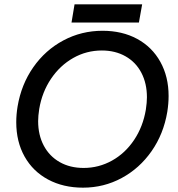

<svg xmlns="http://www.w3.org/2000/svg" viewBox="-20 -854 820 886"><path d="M55 -290Q55 -325 61 -362Q78 -464 133.5 -543.5Q189 -623 272.5 -667.5Q356 -712 453 -712Q544 -712 613 -674.5Q682 -637 720 -568.5Q758 -500 758 -411Q758 -376 752 -338Q735 -236 679.5 -156.5Q624 -77 541.5 -32.5Q459 12 363 12Q272 12 202 -25.5Q132 -63 93.5 -131.5Q55 -200 55 -290ZM156 -295Q156 -231 182 -182Q208 -133 255.5 -106Q303 -79 366 -79Q436 -79 497 -113Q558 -147 599 -208.5Q640 -270 653 -348Q658 -381 658 -405Q658 -469 632.5 -518Q607 -567 559.5 -594Q512 -621 450 -621Q379 -621 318 -586.5Q257 -552 215.5 -490.5Q174 -429 161 -351Q156 -319 156 -295ZM324 -834H636L621 -750H310Z"/></svg>

Font: Oak Sans Medium
Style: Italic
Weight: 500
Italic angle: -9.49998°
Foundry: Erik Kennedy, Walven
Version: Version 1.000